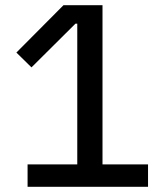

<svg xmlns="http://www.w3.org/2000/svg" viewBox="-20 -718 640 738"><path d="M86 0V-86H277V-627H270L101 -459L43 -516L224 -698H374V-86H549V0Z"/></svg>

Font: IBM Plex Sans KR Text
Style: Regular
Weight: 450
Designer: Mike Abbink; Paul van der Laan; Pieter van Rosmalen; Wujin Sim; Chorong Kim; Dohee Lee;
Foundry: Sandoll Inc.
Version: Version 1.001